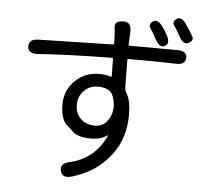

<svg xmlns="http://www.w3.org/2000/svg" viewBox="-58 -883 1116 1006"><g transform="rotate(5 500.0 -379.5)"><path d="M357 56Q306 71 296 32Q286 -7 337 -18Q469 -48 525 -173Q527 -178 523 -175Q490 -151 439 -151Q371 -151 344 -176Q325 -194 306 -211Q274 -240 274 -318Q274 -391 326 -441.5Q378 -492 451 -492Q487 -492 513 -483Q518 -481 518 -486L517 -577Q517 -582 512 -582Q276 -579 124 -568Q71 -564 69 -603Q68 -642 120 -643L511 -652Q516 -652 516 -657L515 -693Q514 -718 511 -743Q508 -776 553 -777Q598 -779 595 -726L592 -658Q592 -653 597 -653L847 -652Q900 -652 899 -615Q897 -577 845 -580Q787 -583 606 -583H597Q592 -583 592 -578L594 -437Q594 -418 604 -402Q626 -366 626 -290Q626 -173 564 -87Q489 17 357 56ZM520 -255Q546 -293 542 -339Q540 -361 532 -382Q517 -425 450 -425Q409 -425 379 -395.5Q349 -366 349 -320Q349 -274 378.5 -247Q408 -220 452 -220Q496 -220 520 -255ZM782 -668Q755 -653 731 -699Q713 -733 699 -753Q685 -773 708 -790Q732 -807 762 -765Q773 -750 785 -728Q810 -682 782 -668ZM904 -695Q877 -680 853 -726Q836 -759 821.5 -778Q807 -797 831 -814Q855 -832 884 -788Q909 -752 920.5 -730.5Q932 -709 904 -695Z"/></g></svg>

Font: Resource Han Rounded CN
Style: Regular
Weight: 400
Designer: Cyano Hao (round all glyphs); Ryoko NISHIZUKA  (kana, bopomofo & ideographs); Paul D. Hunt (Latin, Greek & Cyrillic); Sa
Foundry: Cyano Hao
Version: 0.990